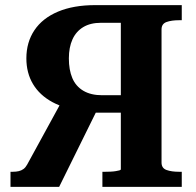

<svg xmlns="http://www.w3.org/2000/svg" viewBox="-20 -730 765 750"><path d="M367 -316 211 0H21V-59H30Q43 -59 53.5 -61.5Q64 -64 72 -70Q80 -76 86 -87L220 -332ZM452 -69V-641H375Q333 -641 305 -624Q277 -607 263 -576Q249 -545 249 -502Q249 -457 262.5 -425Q276 -393 305.5 -375.5Q335 -358 379 -358H473V-290H328L307 -296Q235 -304 185 -331Q135 -358 109 -401.5Q83 -445 83 -502Q83 -565 114.5 -612Q146 -659 206.5 -684.5Q267 -710 352 -710H690V-651H679Q650 -651 630.5 -644Q611 -637 611 -615V-95Q611 -73 630.5 -66Q650 -59 679 -59H690V0H380V-59H391Q401 -59 412 -59.5Q423 -60 432 -61.5Q441 -63 446.5 -64.5Q452 -66 452 -69Z"/></svg>

Font: Roboto Serif 28pt SemiBold
Style: Regular
Weight: 600
Designer: Greg Gazdowicz
Foundry: Commercial Type
Version: Version 1.008